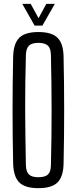

<svg xmlns="http://www.w3.org/2000/svg" viewBox="-20 -974 400 1001"><path d="M180 7Q110.5 7 80.2 -23.2Q50 -53.5 48.5 -123Q47 -194.5 46.2 -263.2Q45.5 -332 45.5 -400Q45.5 -468 46.2 -536.5Q47 -605 48.5 -677Q50 -746.5 80.2 -776.8Q110.5 -807 180 -807Q250 -807 280.2 -776.8Q310.5 -746.5 311.5 -677Q313 -605 313.8 -536.2Q314.5 -467.5 314.5 -399.8Q314.5 -332 313.8 -263.2Q313 -194.5 311.5 -123Q310.5 -53.5 280.2 -23.2Q250 7 180 7ZM180 -50Q215 -50 230 -64.2Q245 -78.5 245.5 -113Q247.5 -186.5 248.2 -258.8Q249 -331 249 -402.2Q249 -473.5 248 -544.8Q247 -616 245.5 -687Q245 -721.5 229.8 -736Q214.5 -750.5 180 -750.5Q146 -750.5 131 -736Q116 -721.5 115 -687Q113 -616 112 -544.8Q111 -473.5 111.2 -402.2Q111.5 -331 112.5 -258.8Q113.5 -186.5 115 -113Q116 -78.5 131 -64.2Q146 -50 180 -50ZM160.5 -840.5 96 -954H140L181 -879L221.5 -954H266L201 -840.5Z"/></svg>

Font: Big Shoulders Display Thin
Style: Regular
Weight: 400
Version: Version 2.002